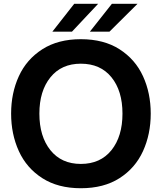

<svg xmlns="http://www.w3.org/2000/svg" viewBox="-20 -985 860 1019"><path d="M39 -382Q39 -491 80 -580.5Q121 -670 204.5 -723.5Q288 -777 409 -777Q531 -777 614.5 -723.5Q698 -670 739 -580.5Q780 -491 780 -382Q780 -273 739 -183Q698 -93 614.5 -39.5Q531 14 409 14Q288 14 204.5 -39.5Q121 -93 80 -183Q39 -273 39 -382ZM630 -382Q630 -503 571.5 -575Q513 -647 409 -647Q306 -647 247.5 -574.5Q189 -502 189 -382Q189 -261 247.5 -188Q306 -115 409 -115Q513 -115 571.5 -188Q630 -261 630 -382ZM362 -817H258L374 -965H501ZM561 -817H457L574 -965H710Z"/></svg>

Font: Open Sauce Sans
Style: Bold
Weight: 700
Designer: Alfredo Marco Pradil
Foundry: Creative Sauce Fz LLC
Version: Version 1.477